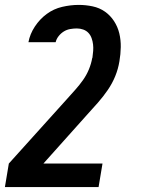

<svg xmlns="http://www.w3.org/2000/svg" viewBox="-53 -548 573 783"><path d="M-33 215 -17 119 220 -144Q237 -163 254 -182Q271 -201 285.5 -221.5Q300 -242 309.5 -265Q319 -288 323 -311L324 -313Q326 -327 327 -340.5Q328 -354 326.5 -367Q325 -380 320.5 -392.5Q316 -405 307.5 -414Q299 -423 286.5 -427.5Q274 -432 260 -432Q247 -432 233 -429.5Q219 -427 207 -419.5Q195 -412 186 -400.5Q177 -389 174 -376H63Q69 -409 89 -439.5Q109 -470 137.5 -491Q166 -512 200.5 -520Q235 -528 268 -528Q297 -528 325 -522Q353 -516 375 -500.5Q397 -485 412 -462Q427 -439 433.5 -412Q440 -385 439.5 -356Q439 -327 434 -298Q429 -267 417 -237.5Q405 -208 386.5 -181Q368 -154 346 -129Q324 -104 302 -80L124 119H365L349 215Z"/></svg>

Font: Iosevka Term Curly
Style: Bold Italic
Weight: 700
Italic angle: -9°
Designer: Belleve Invis
Foundry: Belleve Invis
Version: Version 32.3.0